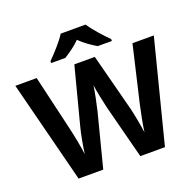

<svg xmlns="http://www.w3.org/2000/svg" viewBox="-156 -1097 1279 1260"><g transform="rotate(-20 483.5 -467.0)"><path d="M571 -934H397C369 -889 309 -824 272 -787V-774H371C406 -796 448 -824 483 -860C517 -824 562 -795 597 -774H696V-787C660 -823 599 -889 571 -934ZM967 -714H818L727 -324C716 -277 698 -186 692 -137C686 -185 668 -279 659 -314L555 -714H412L308 -314C298 -278 281 -187 275 -137C269 -185 251 -278 240 -324L149 -714H0L182 0H354L450 -374C458 -406 479 -506 483 -542C487 -506 509 -404 516 -375L613 0H785Z"/></g></svg>

Font: Noto Sans Gunjala Gondi
Style: Bold
Weight: 700
Designer: Ek Type
Foundry: Ek Type
Version: Version 1.004